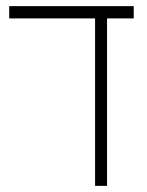

<svg xmlns="http://www.w3.org/2000/svg" viewBox="-20 -606 480 626"><path d="M290 0V-546H10V-586H416V-546H329V0Z"/></svg>

Font: Noto Sans Hebrew SemiCondensed ExtraLight
Style: Regular
Weight: 200
Width: 4
Designer: Monotype Design Team
Foundry: Monotype Imaging Inc.
Version: Version 2.004; ttfautohint (v1.8.4.7-5d5b)